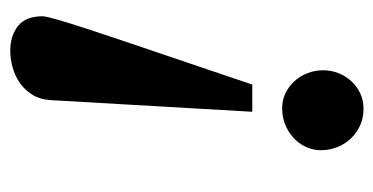

<svg xmlns="http://www.w3.org/2000/svg" viewBox="-200 -340 739 380"><g transform="rotate(90 170.0 -150.5)"><path d="M178.7 118.2Q177.7 139.2 168.7 154.3Q159.7 169.4 145.8 179.4Q131.8 189.5 114.7 194.3Q97.7 199.2 81.1 199.2Q51.8 199.2 32.2 184.1Q12.7 168.9 12.7 135.3Q12.7 128.9 19.5 105.2Q26.4 81.5 37.6 47.1Q48.8 12.7 63.2 -29.8Q77.6 -72.3 92.5 -116.2Q107.4 -160.2 121.8 -202.6Q136.2 -245.1 147.9 -279.8H201.7ZM277.8 -416Q277.8 -399.4 271 -385.3Q264.2 -371.1 252.7 -360.8Q241.2 -350.6 226.3 -344.7Q211.4 -338.9 194.8 -338.9Q178.7 -338.9 165 -345.5Q151.4 -352.1 141.1 -363.3Q130.9 -374.5 125.2 -389.2Q119.6 -403.8 119.6 -419.9Q119.6 -436.5 125.5 -450.9Q131.3 -465.3 141.6 -476.3Q151.9 -487.3 165.8 -493.7Q179.7 -500 195.8 -500Q213.9 -500 228.8 -493.2Q243.7 -486.3 254.6 -474.9Q265.6 -463.4 271.7 -448Q277.8 -432.6 277.8 -416Z"/></g></svg>

Font: Charis SIL Afr
Style: Bold Italic
Weight: 700
Italic angle: -11°
Foundry: SIL International
Version: Version 5.000